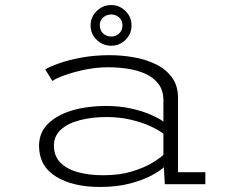

<svg xmlns="http://www.w3.org/2000/svg" viewBox="-20 -731 915 762"><path d="M377 11Q268.5 11 201.8 -30.5Q135 -72 135 -152Q135 -205.5 171.2 -240.5Q207.5 -275.5 267.5 -293Q327.5 -310.5 399 -310.5Q455.5 -310.5 501.8 -300Q548 -289.5 580.2 -275Q612.5 -260.5 628.5 -248.5V-332.5Q628.5 -372 609 -397.8Q589.5 -423.5 557.5 -438Q525.5 -452.5 486.8 -458.2Q448 -464 409.5 -464Q363 -464 317 -454.5Q271 -445 236 -432.2Q201 -419.5 188 -409.5L159.5 -455.5Q177.5 -466.5 214.8 -479.8Q252 -493 303.5 -502.5Q355 -512 415.5 -512Q462.5 -512 510.2 -503.8Q558 -495.5 598 -476.2Q638 -457 662.2 -424.2Q686.5 -391.5 686.5 -342V-47.5H795V0H634L630.5 -67.5Q616 -53.5 582 -35Q548 -16.5 496.2 -2.8Q444.5 11 377 11ZM389.5 -35.5Q454.5 -35.5 503.5 -50.5Q552.5 -65.5 584.2 -84.8Q616 -104 628.5 -116.5V-200Q613 -213 579.8 -228.8Q546.5 -244.5 501 -255.5Q455.5 -266.5 403 -266.5Q345 -266.5 297.5 -254.2Q250 -242 222 -216.8Q194 -191.5 194 -153Q194 -111.5 219.8 -85.5Q245.5 -59.5 289.8 -47.5Q334 -35.5 389.5 -35.5ZM422 -549.5Q388 -549.5 363.8 -572.8Q339.5 -596 339.5 -630.5Q339.5 -663.5 363.8 -687.2Q388 -711 422 -711Q454 -711 478 -687.2Q502 -663.5 502 -630.5Q502 -596 478 -572.8Q454 -549.5 422 -549.5ZM422 -586Q440 -586 453 -598.2Q466 -610.5 466 -631.5Q466 -649.5 453 -661.5Q440 -673.5 422 -673.5Q402.5 -673.5 389.2 -661.5Q376 -649.5 376 -631.5Q376 -610.5 389.2 -598.2Q402.5 -586 422 -586Z"/></svg>

Font: Trispace SemiExpanded ExtraLight
Style: Regular
Weight: 200
Width: 6
Designer: Tyler Finck
Foundry: Etcetera Type Company
Version: Version 1.210; ttfautohint (v1.8.3)